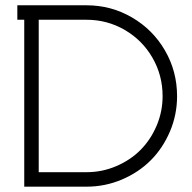

<svg xmlns="http://www.w3.org/2000/svg" viewBox="-20 -699 718 719"><path d="M44.9 -679.2H304.2Q396.5 -679.2 474.6 -633.5Q552.7 -587.9 597.9 -509.8Q643.1 -431.6 643.1 -338.9Q643.1 -269.5 616.5 -206.8Q589.8 -144 544.4 -98.6Q499 -53.2 436.3 -26.6Q373.5 0 304.2 0H70.8V-625H44.9ZM125 -54.2H304.2Q362.3 -54.2 415 -76.7Q467.8 -99.1 505.9 -137.2Q543.9 -175.3 566.4 -228Q588.9 -280.8 588.9 -338.9Q588.9 -417 551 -482.7Q513.2 -548.3 447.5 -586.7Q381.8 -625 304.2 -625H125Z"/></svg>

Font: Rawengulk
Style: Demibold
Weight: 600
Version: Version 0.92